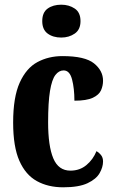

<svg xmlns="http://www.w3.org/2000/svg" viewBox="-20 -788 489 818"><path d="M249 10Q185 10 137 -16.5Q89 -43 62.5 -103Q36 -163 36 -266Q36 -374 64 -436Q92 -498 139.5 -523.5Q187 -549 246 -549Q342 -549 380.5 -518Q419 -487 419 -444Q419 -423 410.5 -403.5Q402 -384 375.5 -371.5Q349 -359 297 -359Q297 -411 287 -449.5Q277 -488 251 -488Q231 -488 216 -468.5Q201 -449 193 -400.5Q185 -352 185 -267Q185 -166 207 -113.5Q229 -61 280 -61Q320 -61 348.5 -85Q377 -109 391 -144Q403 -137 411 -126.5Q419 -116 419 -100Q419 -76 404.5 -50.5Q390 -25 353 -7.5Q316 10 249 10ZM241 -628Q206 -628 183 -645Q160 -662 160 -698Q160 -735 183 -751.5Q206 -768 241 -768Q274 -768 298.5 -751.5Q323 -735 323 -698Q323 -662 298.5 -645Q274 -628 241 -628Z"/></svg>

Font: Noto Serif Myanmar ExtraCondensed ExtraBold
Style: Regular
Weight: 800
Width: 2
Designer: Ben Mitchell and the Monotype Design Team
Foundry: Monotype Imaging Inc.
Version: Version 2.106; ttfautohint (v1.8.4.7-5d5b)